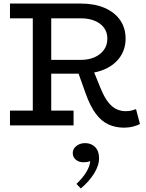

<svg xmlns="http://www.w3.org/2000/svg" viewBox="-20 -706 825 1082"><path d="M235.2 -291V-368.6H436.8Q478.3 -368.6 511.6 -382.8Q545 -397.1 565 -424Q585 -451 585 -488.2Q585 -524.2 566 -549.7Q547 -575.3 513.4 -589Q479.8 -602.7 436.8 -602.7H36.2V-686H434.1Q512.4 -686 569.2 -661.6Q625.9 -637.2 656.9 -592.8Q687.8 -548.5 687.8 -488.2Q687.8 -430.6 657.4 -385.9Q627 -341.2 570.8 -316.1Q514.5 -291 436.3 -291ZM36.2 0.5V-82.9H394.6V0.5ZM164.8 -46.6V-638.2H268.7V-46.6ZM677 13.5Q631.2 13 592.1 -4.3Q552.9 -21.5 520.5 -64.3Q488 -107 461.5 -182.7L417.9 -304.8L503 -316.4L547.4 -207.4Q569.4 -154.2 592.4 -126.7Q615.4 -99.2 639.5 -89.4Q663.6 -79.5 687.4 -79.5Q707.9 -79.5 721.6 -83.1Q735.2 -86.7 746.6 -91L768.7 -7.1Q752.4 1.5 728.7 7.5Q705 13.5 677 13.5ZM538.3 185.5Q538.3 227.4 509.2 273.3Q480 319.3 435.3 355.9L410.9 330.4Q446.9 296.3 466.9 262.6Q487 229 488.2 201.4Q479 206 470.2 207.2Q461.3 208.4 449.5 208.4Q424.9 208.4 407.5 194.1Q390 179.8 390 157Q390 132.5 410.7 116.5Q431.4 100.5 459.6 100.5Q494 100.5 516.2 122.8Q538.3 145.2 538.3 185.5Z"/></svg>

Font: BioRhyme ExtraBold
Style: Regular
Weight: 800
Designer: Aoife Mooney
Foundry: Aoife Mooney Type
Version: Version 1.600;gftools[0.9.33]